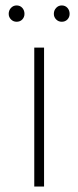

<svg xmlns="http://www.w3.org/2000/svg" viewBox="-20 -686 288 706"><path d="M106 -511H142V0H106ZM12 -635Q12 -648 20.5 -657Q29 -666 41 -666Q54 -666 62 -657Q70 -648 70 -635Q70 -623 62 -614.5Q54 -606 41 -606Q29 -606 20.5 -614.5Q12 -623 12 -635ZM178 -635Q178 -648 186.5 -657Q195 -666 207 -666Q220 -666 228 -657Q236 -648 236 -635Q236 -623 228 -614.5Q220 -606 207 -606Q195 -606 186.5 -614.5Q178 -623 178 -635Z"/></svg>

Font: Overpass Thin
Style: Regular
Weight: 100
Designer: Delve Withrington, Thomas Jockin
Foundry: Delve Fonts
Version: Version 3.000;DELV;Overpass